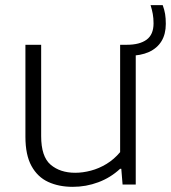

<svg xmlns="http://www.w3.org/2000/svg" viewBox="-20 -715 662 744"><path d="M262 9Q208 9 166.8 -10Q125.5 -29 102 -71.8Q78.5 -114.5 78.5 -185V-541.5H139.5V-187.5Q139.5 -108 176.2 -76.8Q213 -45.5 271.5 -45.5Q301 -45.5 332.2 -53.8Q363.5 -62 392.8 -79.8Q422 -97.5 445.5 -125.5V-541.5H472Q521 -541.5 548 -561.2Q575 -581 575 -624.5Q575 -644.5 572 -661Q569 -677.5 563.5 -695H610.5Q617 -677.5 619.8 -660.8Q622.5 -644 622.5 -622.5Q622.5 -583 605.8 -555.5Q589 -528 557 -513.5Q525 -499 480 -499L506 -524.5V0H455L450 -61H445.5Q408.5 -26.5 361 -8.8Q313.5 9 262 9Z"/></svg>

Font: Encode Sans SemiExpanded Light
Style: Regular
Weight: 300
Width: 6
Designer: Multiple Designers
Foundry: Impallari Type
Version: Version 3.002